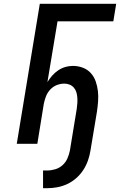

<svg xmlns="http://www.w3.org/2000/svg" viewBox="-20 -755 640 1008"><path d="M206 233V140H228Q249 140 270.5 133.5Q292 127 308.5 112Q325 97 334 76.5Q343 56 347 35L383 -184Q385 -198 386 -213Q387 -228 386 -242.5Q385 -257 381 -270.5Q377 -284 368 -294.5Q359 -305 346 -310.5Q333 -316 318 -316Q298 -316 278.5 -308.5Q259 -301 244 -285Q229 -269 221.5 -249.5Q214 -230 210 -210L176 0H68L189 -735H590L575 -643H282L229 -324Q240 -342 254 -358Q268 -374 286 -386Q304 -398 323.5 -403.5Q343 -409 363 -409Q390 -409 415 -399.5Q440 -390 457 -371Q474 -352 482.5 -327.5Q491 -303 494 -277Q497 -251 495 -223.5Q493 -196 489 -169L455 35Q451 61 442 87Q433 113 417.5 137Q402 161 380.5 180Q359 199 333.5 211Q308 223 281 228Q254 233 228 233Z"/></svg>

Font: Iosevka SmBd Ex Obl
Style: Regular
Weight: 600
Width: 7
Italic angle: -9°
Monospace: yes
Designer: Belleve Invis
Foundry: Belleve Invis
Version: Version 32.5.0; ttfautohint (v1.8.4)